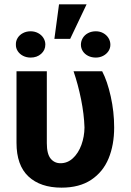

<svg xmlns="http://www.w3.org/2000/svg" viewBox="-20 -861 606 891"><path d="M197.3 -530.3V-196.3Q197.3 -147 214.8 -125.2Q232.4 -103.5 260.7 -103.5Q293.5 -103.5 318.6 -127Q343.8 -150.4 357.7 -188.5Q371.6 -226.6 372.1 -269.5Q370.1 -331.1 356.2 -400.1Q342.3 -469.2 321.3 -530.3H454.1Q478 -484.9 493.9 -413.6Q509.8 -342.3 509.8 -269.5Q509.8 -188.5 483.9 -125.7Q458 -63 403.3 -26.6Q348.6 9.8 265.6 9.8Q167.5 9.8 112.1 -42Q56.6 -93.8 56.6 -198.2V-530.3ZM253.9 -840.8H381.8L305.7 -680.7H232.4ZM122.1 -715.8Q141.1 -715.8 156.7 -707.5Q172.4 -699.2 181.4 -685.1Q190.4 -670.9 190.4 -654.3Q190.4 -628.4 170.9 -611.1Q151.4 -593.8 122.1 -593.8Q103 -593.8 87.2 -601.8Q71.3 -609.9 62.3 -623.8Q53.2 -637.7 53.7 -654.3Q53.2 -670.9 62 -685.1Q70.8 -699.2 86.7 -707.5Q102.5 -715.8 122.1 -715.8ZM424.8 -715.8Q443.4 -715.8 458.7 -707.5Q474.1 -699.2 483.2 -684.8Q492.2 -670.4 492.2 -653.3Q492.2 -637.2 483.2 -623.5Q474.1 -609.9 458.5 -601.8Q442.9 -593.8 424.8 -593.8Q404.8 -593.8 388.9 -601.8Q373 -609.9 364.3 -623.5Q355.5 -637.2 355.5 -653.3Q355.5 -670.4 364.3 -684.8Q373 -699.2 388.9 -707.5Q404.8 -715.8 424.8 -715.8Z"/></svg>

Font: Pretendard
Style: Bold
Weight: 700
Designer: Base glyphs from Inter by Rasmus Andersson; Hangeul glyphs from Noto Sans CJK(Source Han Sans) by Jang Soo-young and Kan
Foundry: Kil Hyung-jin
Version: Version 1.309